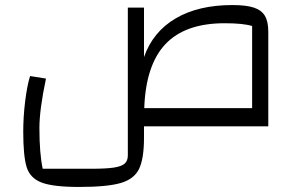

<svg xmlns="http://www.w3.org/2000/svg" viewBox="-20 -500 1185 760"><path d="M1042 -374V0H550V45Q550 128 530.5 168.5Q511 209 457.5 224.5Q404 240 293 240Q190 240 144.5 222.5Q99 205 85.5 161.5Q72 118 72 21Q72 -37 79.5 -98.5Q87 -160 99 -199L162 -189Q136 -66 136 7Q136 107 149 168H342Q399 168 429.5 163.5Q460 159 473 148Q486 137 486 115V-470H550V-274Q585 -374 675 -427Q765 -480 900 -480Q954 -480 984.5 -470Q1015 -460 1028.5 -437.5Q1042 -415 1042 -374ZM978 -72V-397Q943 -408 869 -408Q713 -408 635 -325.5Q557 -243 551 -72Z"/></svg>

Font: Changa Light
Style: Regular
Weight: 300
Designer: Eduardo Rodriguez Tunni
Foundry: Eduardo Rodriguez Tunni
Version: Version 2.002; ttfautohint (v1.5) -l 8 -r 50 -G 110 -x 14 -H